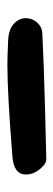

<svg xmlns="http://www.w3.org/2000/svg" viewBox="172 -294 148 533"><g transform="rotate(90 246.5 -27.0)"><path d="M72 -70Q149 -74 280 -77.5Q411 -81 419 -81H421Q435 -81 449.5 -62.5Q464 -44 464 -25Q464 9 415 13Q240 27 159 27Q138 27 94 25Q62 24 46 9.5Q30 -5 30 -24Q30 -42 42 -55.5Q54 -69 72 -70Z"/></g></svg>

Font: KleponIjo
Style: Ijo
Weight: 400
Designer: Aprian Dwi Nur Sembada & Aurellia CItra
Version: Version 001.000